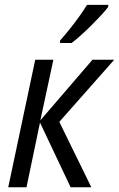

<svg xmlns="http://www.w3.org/2000/svg" viewBox="-20 -786 499 806"><path d="M14.6 0 127.9 -535.2H204.1L149.4 -280.8L368.2 -535.2H459.5L229 -274.4L363.3 0H276.4L147.9 -271.5L91.3 0ZM231.9 -605.5 232.4 -616.2Q252.9 -639.2 273.7 -665.3Q294.4 -691.4 313.2 -717.5Q332 -743.7 345.2 -765.6H434.6L434.1 -756.8Q423.8 -742.7 405 -722.4Q386.2 -702.1 364 -679.9Q341.8 -657.7 319.8 -638.2Q297.9 -618.7 280.8 -605.5Z"/></svg>

Font: Open Sans SemiCondensed
Style: Italic
Weight: 400
Width: 4
Italic angle: -12°
Designer: Monotype Design Team
Foundry: Monotype Imaging Inc.
Version: Version 3.000